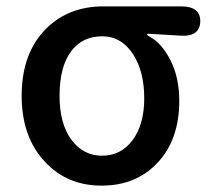

<svg xmlns="http://www.w3.org/2000/svg" viewBox="-20 -570 664 603"><path d="M123 -60Q48 -138 48 -269Q48 -405 127 -482Q197 -550 305 -550H549Q610 -550 609 -502Q607 -454 547 -458L447 -464Q442 -464 442 -461.5Q442 -459 453 -453Q490 -432 516.5 -378.5Q543 -325 543 -253Q543 -130 473 -57Q406 13 299 13Q192 13 123 -60ZM399 -398Q362 -456 301 -456Q240 -456 205 -411Q167 -362 167 -269Q167 -182 204 -131.5Q241 -81 300.5 -81Q360 -81 396.5 -130Q433 -179 433 -261.5Q433 -344 399 -398Z"/></svg>

Font: Resource Han Rounded CN Medium
Style: Regular
Weight: 500
Designer: Cyano Hao (round all glyphs); Ryoko NISHIZUKA 西塚涼子 (kana, bopomofo & ideographs); Paul D. Hunt (Latin, Greek & Cyrillic)
Foundry: Cyano Hao
Version: 0.990